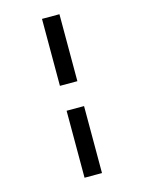

<svg xmlns="http://www.w3.org/2000/svg" viewBox="-143 -928 873 1163"><g transform="rotate(-15 293.0 -347.0)"><path d="M238.3 -424.8V-844.7H347.7V-424.8ZM238.3 151.4V-268.6H347.7V151.4Z"/></g></svg>

Font: Cascadia Code Medium
Style: Regular
Weight: 500
Monospace: yes
Designer: Aaron Bell
Foundry: Saja Typeworks
Version: Version 2407.024